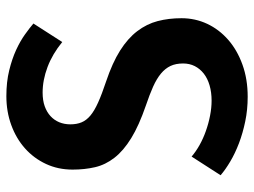

<svg xmlns="http://www.w3.org/2000/svg" viewBox="-114 -646 771 582"><g transform="rotate(-90 271.0 -355.5)"><path d="M241.7 -298.3Q180.7 -319.3 142.6 -342.8Q104.5 -366.2 83.3 -393.6Q62 -420.9 54.7 -452.4Q47.4 -483.9 47.4 -520.5Q47.4 -564.5 64.5 -601.1Q81.5 -637.7 111.6 -664.6Q141.6 -691.4 182.4 -706.3Q223.1 -721.2 270 -721.2Q313.5 -721.2 348.1 -712.6Q382.8 -704.1 409.9 -691.7Q437 -679.2 456.8 -665Q476.6 -650.9 490.2 -639.2L434.1 -551.8Q397.9 -581.5 358.4 -596.4Q318.8 -611.3 280.8 -611.3Q257.3 -611.3 239.5 -605Q221.7 -598.6 209.5 -587.4Q197.3 -576.2 190.9 -560.8Q184.6 -545.4 184.6 -527.3Q184.6 -507.8 190.7 -493.2Q196.8 -478.5 211.4 -466.3Q226.1 -454.1 251.2 -442.9Q276.4 -431.6 314.5 -418.9Q371.1 -399.9 408.2 -376.5Q445.3 -353 467 -324.5Q488.8 -295.9 497.6 -262.5Q506.3 -229 506.3 -190.4Q506.3 -148.9 489.3 -112.5Q472.2 -76.2 440.9 -48.8Q409.7 -21.5 365.7 -5.6Q321.8 10.3 268.1 10.3Q229 10.3 193.6 2.9Q158.2 -4.4 127.4 -16.1Q96.7 -27.8 72 -42.5Q47.4 -57.1 30.3 -71.8L86.9 -159.7Q101.6 -147 121.6 -135.7Q141.6 -124.5 164.3 -116.5Q187 -108.4 210.7 -103.8Q234.4 -99.1 256.3 -99.1Q281.7 -99.1 302.7 -105.2Q323.7 -111.3 338.4 -122.8Q353 -134.3 361.1 -150.1Q369.1 -166 369.1 -185.5Q369.1 -207.5 361.6 -223.6Q354 -239.7 338.4 -252.7Q322.8 -265.6 298.8 -276.4Q274.9 -287.1 241.7 -298.3Z"/></g></svg>

Font: Ufes Sans
Style: Bold
Weight: 700
Designer: Ricardo Esteves & Filipe Motta
Foundry: ProDesignUfes - Ricardo Esteves, Filipe Motta (This is a derivative work, based on Roboto family, by Christian Robertson
Version: Version 2.0